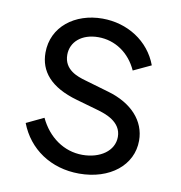

<svg xmlns="http://www.w3.org/2000/svg" viewBox="-68 -611 645 686"><g transform="rotate(10 254.5 -268.0)"><path d="M263 12C375 12 454 -52 454 -141C454 -213 402 -269 316 -294L227 -320C199 -328 148 -344 148 -399C148 -446 187 -480 247 -480C308 -480 361 -444 388 -384L452 -414C421 -498 340 -548 250 -548C150 -548 70 -487 70 -393C70 -326 111 -274 210 -246L287 -224C319 -215 377 -196 377 -141C377 -90 327 -56 263 -56C196 -56 138 -97 107 -163L44 -133C78 -44 160 12 263 12Z"/></g></svg>

Font: Mluvka
Style: Regular
Weight: 400
Designer: Modified by Jiří Krblich, Original typeface by Gumpita Rahayu
Foundry: Gumpita Rahayu & Jiří Krblich
Version: Version 2.000;Glyphs 3.1.1 (3134)